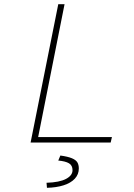

<svg xmlns="http://www.w3.org/2000/svg" viewBox="-20 -680 640 916"><path d="M126 0 258 -660H288L162 -26H514L508 0ZM204 216 202 192Q264 190 295 173.5Q326 157 326 132Q326 109 309 99Q292 89 258 86L268 62Q304 67 323 75Q342 83 349 94.5Q356 106 356 124Q356 152 337 172.5Q318 193 283.5 204Q249 215 204 216Z"/></svg>

Font: Source Code Pro ExtraLight ExtraLight
Style: Italic
Weight: 250
Italic angle: -11°
Monospace: yes
Version: Version 1.016;hotconv 1.0.116;makeotfexe 2.5.65601